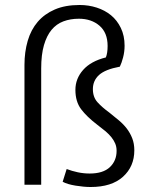

<svg xmlns="http://www.w3.org/2000/svg" viewBox="-20 -740 610 769"><path d="M78 0V-480Q78 -532 91 -576.5Q104 -621 131 -652.5Q158 -684 199.5 -702Q241 -720 299 -720Q335 -720 367.5 -709.5Q400 -699 424.5 -679Q449 -659 464 -628Q479 -597 479 -557Q479 -533 473 -510Q467 -487 460 -473Q401 -462 376.5 -439.5Q352 -417 352 -383Q352 -351 370.5 -330.5Q389 -310 418 -289L456 -258Q474 -243 487.5 -225.5Q501 -208 509.5 -186.5Q518 -165 518 -138Q518 -73 472.5 -32Q427 9 343 9Q316 9 282.5 3.5Q249 -2 231 -12L247 -63Q268 -55 291.5 -50Q315 -45 339 -45Q393 -45 420 -70.5Q447 -96 447 -136Q447 -152 441.5 -165Q436 -178 426.5 -190Q417 -202 403 -214L370 -240Q328 -272 305 -302.5Q282 -333 282 -380Q282 -425 313 -460Q344 -495 404 -510Q411 -527 411 -556Q411 -609 378.5 -637Q346 -665 296 -665Q262 -665 234 -654.5Q206 -644 186.5 -620.5Q167 -597 156 -559Q145 -521 145 -466V0Z"/></svg>

Font: Mukta Light
Style: Regular
Weight: 300
Designer: Girish Dalvi and Yashodeep Gholap
Foundry: Ek Type
Version: Version 2.538;PS 1.002;hotconv 16.6.51;makeotf.lib2.5.65220;